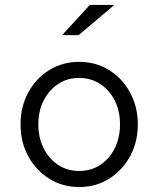

<svg xmlns="http://www.w3.org/2000/svg" viewBox="-20 -746 640 776"><path d="M300 10Q233 10 179.4 -23.4Q125.8 -56.8 94.4 -114Q63 -171.2 63 -243.1Q63 -315 94.4 -372.5Q125.8 -430 179.4 -463Q233 -496 299.9 -496Q366.9 -496 420.4 -463Q474 -430 505.5 -372.5Q537 -315 537 -243.1Q537 -171.2 505.6 -114Q474.1 -56.8 420.6 -23.4Q367 10 300 10ZM299.5 -55Q348 -55 385 -79.3Q422 -103.6 443.5 -146.3Q465 -189 465 -243.5Q465 -298 443.5 -340.2Q421.9 -382.4 384.8 -406.7Q347.7 -431 300 -431Q252 -431 215 -406.5Q178 -382 156.5 -340Q135 -298 135 -243.5Q135 -189 156.5 -146.5Q178 -104 215 -79.5Q252 -55 299.5 -55ZM231 -604 343 -726H442L298 -604Z"/></svg>

Font: Red Hat Mono VF Light
Style: Regular
Weight: 300
Monospace: yes
Designer: Pentagram, MCKL
Foundry: Pentagram, MCKL
Version: Version 1.023